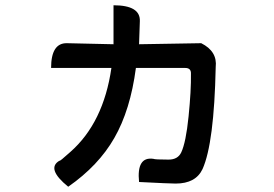

<svg xmlns="http://www.w3.org/2000/svg" viewBox="-20 -641 1040 729"><path d="M411 -621Q513 -621 511 -561L508 -473L744 -477Q806 -446 799 -386Q793 -97 749 1Q723 56 647 56Q625 56 508 50Q498 -47 562 -38Q568 -35 620 -35Q655 -35 668 -62Q686 -100 696 -199Q706 -298 705 -361Q706 -383 683 -383H496Q475 -223 414 -117Q354 -12 239 68Q154 -1 206 -31Q205 -26 247 -64Q373 -175 403 -383H174Q174 -478 234 -477L411 -473V-621Z"/></svg>

Font: Swei Half Moon CJK SC
Style: Medium
Weight: 500
Version: Version 2.071